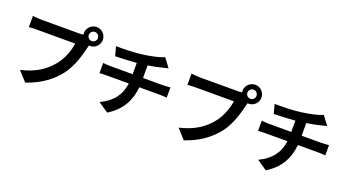

<svg xmlns="http://www.w3.org/2000/svg" viewBox="-61 -1535 4122 2275"><g transform="rotate(20 2000.0 -397.5)"><path d="M804 -733C804 -765 830 -791 862 -791C893 -791 919 -765 919 -733C919 -702 893 -676 862 -676C830 -676 804 -702 804 -733ZM742 -733 744 -714C723 -711 701 -710 687 -710C630 -710 299 -710 224 -710C191 -710 134 -714 105 -718V-577C130 -579 178 -581 224 -581C299 -581 629 -581 689 -581C676 -495 638 -382 572 -299C491 -197 378 -110 180 -64L289 56C467 -2 600 -101 691 -221C775 -332 818 -487 841 -585L849 -615L862 -614C927 -614 981 -668 981 -733C981 -799 927 -853 862 -853C796 -853 742 -799 742 -733Z M1078 -479V-350C1104 -352 1141 -354 1172 -354H1447C1428 -206 1348 -99 1196 -29L1323 58C1491 -44 1563 -186 1579 -354H1838C1865 -354 1899 -352 1926 -350V-479C1904 -477 1857 -473 1835 -473H1583V-632C1643 -641 1702 -652 1751 -665C1768 -669 1794 -676 1828 -684L1746 -794C1696 -771 1594 -748 1494 -734C1384 -718 1229 -716 1153 -718L1184 -602C1251 -604 1356 -607 1452 -615V-473H1170C1139 -473 1105 -476 1078 -479Z M2804 -733C2804 -765 2830 -791 2862 -791C2893 -791 2919 -765 2919 -733C2919 -702 2893 -676 2862 -676C2830 -676 2804 -702 2804 -733ZM2742 -733 2744 -714C2723 -711 2701 -710 2687 -710C2630 -710 2299 -710 2224 -710C2191 -710 2134 -714 2105 -718V-577C2130 -579 2178 -581 2224 -581C2299 -581 2629 -581 2689 -581C2676 -495 2638 -382 2572 -299C2491 -197 2378 -110 2180 -64L2289 56C2467 -2 2600 -101 2691 -221C2775 -332 2818 -487 2841 -585L2849 -615L2862 -614C2927 -614 2981 -668 2981 -733C2981 -799 2927 -853 2862 -853C2796 -853 2742 -799 2742 -733Z M3078 -479V-350C3104 -352 3141 -354 3172 -354H3447C3428 -206 3348 -99 3196 -29L3323 58C3491 -44 3563 -186 3579 -354H3838C3865 -354 3899 -352 3926 -350V-479C3904 -477 3857 -473 3835 -473H3583V-632C3643 -641 3702 -652 3751 -665C3768 -669 3794 -676 3828 -684L3746 -794C3696 -771 3594 -748 3494 -734C3384 -718 3229 -716 3153 -718L3184 -602C3251 -604 3356 -607 3452 -615V-473H3170C3139 -473 3105 -476 3078 -479Z"/></g></svg>

Font: Noto Sans CJK TC
Style: Bold
Weight: 700
Designer: Ryoko NISHIZUKA 西塚涼子 (kana, bopomofo & ideographs); Paul D. Hunt (Latin, Greek & Cyrillic); Sandoll Communications 산돌커뮤니
Foundry: Adobe
Version: Version 2.004;hotconv 1.0.118;makeotfexe 2.5.65603